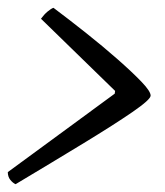

<svg xmlns="http://www.w3.org/2000/svg" viewBox="-24 -524 424 492"><path d="M16 -52Q9 -55 2.5 -63Q-4 -71 -4 -83L270 -284L271 -291L81 -476Q89 -487 98 -494.5Q107 -502 113 -504Q153 -474 196.5 -439.5Q240 -405 277.5 -372Q315 -339 338.5 -314.5Q362 -290 362 -279Q362 -269 315.5 -237Q269 -205 191 -157.5Q113 -110 16 -52Z"/></svg>

Font: Texturina Light
Style: Italic
Weight: 300
Italic angle: -11°
Designer: Guillermo Torres Carreño
Foundry: Omnibus-Type
Version: Version 1.002; ttfautohint (v1.8.3)